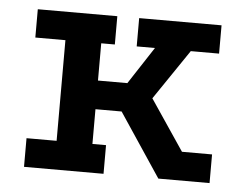

<svg xmlns="http://www.w3.org/2000/svg" viewBox="-40 -487 677 534"><g transform="rotate(5 299.0 -220.0)"><path d="M45 -440H267V-361H229V-257H311L379 -361H328V-440H558V-361H479L384 -221L479 -80H563V0H420L302 -177H229V-80H267V0H45V-80H129V-361H45Z"/></g></svg>

Font: Podkova SemiBold
Style: Regular
Weight: 600
Designer: Ilya Yudin
Foundry: Cyreal (www.cyreal.org)
Version: Version 2.103